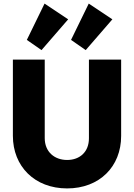

<svg xmlns="http://www.w3.org/2000/svg" viewBox="-20 -1042 748 1073"><path d="M355 11C536 11 657 -111 657 -282V-709H477V-269C477 -193 426 -148 355 -148C285 -148 230 -193 230 -270V-709H52V-283C52 -112 174 11 355 11ZM130 -819 212 -762 361 -934 229 -1022ZM377 -819 459 -762 608 -934 476 -1022Z"/></svg>

Font: MV Cash ExtraBold
Style: Regular
Weight: 800
Designer: Rodrigo Fuenzalida
Foundry: fragTYPE
Version: Version 1.100;Glyphs 3.1.2 (3151)